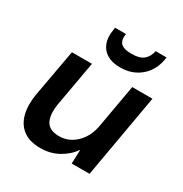

<svg xmlns="http://www.w3.org/2000/svg" viewBox="-169 -845 941 987"><g transform="rotate(30 301.5 -352.0)"><path d="M207 12Q142 12 104 -17Q66 -46 53 -97Q40 -148 51 -214L102 -496H221L173 -226Q163 -161 182.5 -125Q202 -89 261 -89Q297 -89 328 -106.5Q359 -124 382 -156.5Q405 -189 414 -235L460 -496H580L493 0H387L390 -83Q360 -40 312.5 -14Q265 12 207 12ZM355 -552Q307 -552 276.5 -570.5Q246 -589 233.5 -622.5Q221 -656 229 -700L231 -716H296Q289 -681 305.5 -661.5Q322 -642 371 -642Q419 -642 442 -661.5Q465 -681 472 -716H537L534 -699Q526 -655 501.5 -622Q477 -589 440 -570.5Q403 -552 355 -552Z"/></g></svg>

Font: DM Sans 24pt SemiBold
Style: Italic
Weight: 600
Italic angle: -10°
Designer: Colophon Foundry, Jonny Pinhorn
Foundry: Colophon Foundry
Version: Version 4.004;gftools[0.9.30]